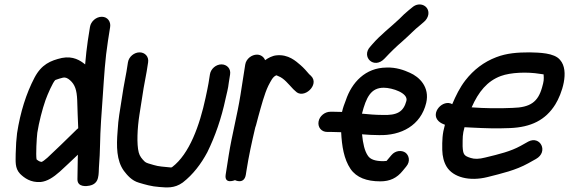

<svg xmlns="http://www.w3.org/2000/svg" viewBox="-20 -780 2511 847"><path d="M325.1 -214.4C324.4 -213.8 320.4 -210.7 319 -209.4L303.7 -194.4C275.7 -167.1 220.7 -113.1 189.1 -84.2C177 -73.4 167.8 -67.3 164.5 -65.9C157 -65.9 149.8 -69.5 141.3 -76.9C137.6 -97.5 141.7 -171.1 144.6 -194.4C151.8 -240 166.5 -297.9 180.7 -338.2C189.7 -363.5 213.3 -417.7 224.1 -427.1C235.6 -431.3 247.5 -435.1 258.3 -437.6C268.8 -439.6 278.4 -435.3 288.8 -426.2C310.7 -407 318.7 -382.9 320.6 -338.3C321.7 -294.5 323.3 -257.5 325.1 -214.4ZM376.9 -661 367.3 -600C362.6 -569.7 359 -533.7 355.6 -495.8C334.3 -513.2 302.7 -534 253.1 -524.4C202.4 -512.8 163 -495.7 132.3 -437.6C95.1 -366.5 69.8 -285.3 55.3 -192.6C52 -167 50.1 -138.3 49.2 -101.4C49.3 -69.4 44.6 -38.6 68.6 -13.2C86.8 4.6 114.9 26.2 159.7 22.9C188.4 19.8 215 2.7 243.7 -22.7C266 -43.2 295.9 -71 323.6 -97.6L323.1 -81.6C322.8 -36.6 322 -19.9 321.6 10.5C321.1 47.8 364.7 41.3 375.4 38.9C384.7 36.9 405.9 31.1 412.1 5.5C416.6 -11.6 415.5 -30.8 416.4 -41.3C422.9 -119 420.2 -165.5 425.8 -247.2L433.7 -361.2C439.4 -443.9 443.4 -517.6 456.3 -600L465.9 -661C469.5 -684 455 -706 429 -706C404.2 -706 380.8 -685.8 376.9 -661Z M544.4 -505 538.1 -465C534.2 -439.9 529.4 -422 524.5 -391L506.1 -274C502.7 -252.6 500.5 -230.7 498.8 -201.8C493.3 -134.1 493.8 -71.4 526.6 -26.2C540.9 -7.7 560.9 17.2 593.3 26.1C618.7 33.7 648.4 42.7 683.3 44.9C714.6 47.2 749 52.1 786.3 25.1C831.6 -10.1 866.9 -56.5 894.7 -108.7C929.3 -179.2 956.5 -257.1 975.1 -344.6C979.5 -365.3 986.8 -389.9 989.2 -414.8L995.1 -452C999.2 -478 980 -496 957 -496C932.7 -496 909.9 -476.3 906.1 -452L899.9 -413C898.6 -404.8 896.9 -395.9 894.6 -385.4L887 -349.4C860.7 -225.9 815.3 -100.7 739.9 -43.3C737.7 -41.8 735.9 -41.2 735.2 -41.1C704.5 -44.2 679 -45.3 658.3 -52C638.4 -57.9 625.9 -60.6 619.2 -66.4C606 -79.1 596.4 -90.5 592 -107.6C582.5 -143.6 585.8 -215 595.1 -274L613.5 -391C618 -419.5 622.7 -436.9 627.1 -465L633.4 -505C637.4 -530.3 619.3 -549 595.8 -549C572.4 -549 548.4 -530.3 544.4 -505Z M989.1 -96 975.6 -10C968.5 35.2 1016.6 14.7 1016.6 14.7C1016.6 14.7 1057.4 35.4 1064.6 -10L1067.4 -28C1077.5 -92.5 1090.7 -152.4 1105.9 -216.9L1109.5 -227.9C1113.7 -240.7 1115.3 -252.8 1119.7 -266.5C1132.3 -311.3 1146.2 -365.6 1163.7 -401.7C1175.4 -423.6 1182.6 -440.2 1197.6 -447.2C1198.1 -447.3 1199 -447.4 1200 -447.6C1200 -447.6 1205.6 -444.9 1209.2 -443.5C1233.2 -434.2 1251.5 -410 1274 -386.4C1274.2 -386.2 1274.7 -385.8 1275 -385.5L1283 -378.2C1318.8 -339 1392.3 -406.6 1351.8 -445.4L1343.9 -452.7C1333.7 -464.7 1319.8 -480.9 1305.5 -493C1285.3 -510.2 1252.6 -541.1 1199.8 -535.9C1180.9 -534 1163.6 -524.6 1149.4 -514.5C1145.1 -527 1131.8 -539 1113.7 -539C1090.7 -539 1065.9 -521 1061.8 -495L1040.8 -361C1026.9 -272.8 1003 -184.2 989.1 -96Z M1677.2 -522.4C1703.3 -550.3 1726.1 -572.7 1756.9 -599.3C1783.5 -622.3 1810.8 -651.6 1832.4 -668.1C1832.8 -668.4 1833.4 -668.9 1833.9 -669.3L1850.3 -683.5C1859.4 -690.8 1867.6 -703.5 1869.5 -715.5C1875.6 -754.1 1831 -775.4 1799.2 -748L1782.4 -734.3C1768.8 -723.2 1756.4 -711.6 1741.4 -696.2C1705.2 -661.7 1658 -626.3 1621.2 -583.3L1613.3 -574.1C1571.7 -529.5 1630.3 -471.6 1677.2 -522.4ZM1576.8 -278.6C1595.6 -350.8 1616 -393 1672.8 -393C1710.7 -393 1782 -369.3 1772.8 -334.8C1759.9 -286.9 1732.5 -270.3 1666.4 -273C1638.4 -273 1607.3 -275.5 1576.8 -278.6ZM1476 -197C1478.8 -197 1481.3 -196.9 1485 -196.8C1488 -135.9 1497.1 -78.1 1526.3 -34.9C1552.7 3.6 1598 20 1657.9 20C1699.6 20 1730.8 5.8 1757.2 -27.3L1771.6 -44.8C1792.4 -68.7 1783.4 -96 1768.3 -106.8C1753.8 -117 1725.5 -118.4 1706.2 -95L1690.3 -76.1C1688.4 -73.8 1687 -71.9 1685.4 -70.1C1683 -69.8 1679 -69.5 1670.1 -69C1634.2 -69.2 1613.9 -77.2 1603.5 -92.2C1588.2 -114.1 1581.4 -145.9 1577.1 -187.5C1601.4 -185.4 1627.9 -184 1650.5 -184C1749.8 -180.9 1836.3 -226.6 1860.2 -326C1876.6 -396 1830.1 -440.7 1787.8 -459.1C1762.5 -470.8 1726.7 -483.6 1685.2 -482C1591.6 -481.4 1531.6 -415.8 1505.6 -337.8C1499.1 -320.7 1493.1 -305.8 1488.8 -286.2C1477.5 -286.6 1463.4 -287 1453.1 -287H1437.1C1414.1 -287 1389.3 -269 1385.2 -243C1381.3 -218.2 1398.3 -198 1423.1 -198H1439.1C1450.3 -198 1462.7 -197 1476 -197Z M2060.6 -306.4C2090.9 -375.1 2129.4 -422.5 2189.5 -444.7C2232.4 -460.6 2305.3 -463.6 2361.9 -454.2C2370.3 -453.2 2373.7 -452.8 2378.1 -451.9C2379.8 -428.1 2379.2 -422.1 2371 -393.2C2353 -330.6 2320 -305.9 2240.9 -304C2178.7 -301.2 2118.9 -302.1 2060.6 -306.4ZM2029.2 -218.8C2037.7 -218.1 2052 -217.4 2064.1 -217C2119.1 -214.2 2169.9 -212.4 2229.9 -215C2322.2 -218.8 2386.7 -249.9 2429.9 -319.5C2458.1 -364.9 2493.9 -467 2450.7 -515.7C2424.9 -547.5 2357.9 -547.8 2316.7 -549C2263 -549 2215.4 -545.5 2169 -527.6C2114.6 -506.7 2069.8 -472.9 2032.6 -425.1C2008.2 -393.4 1990.9 -357.8 1975 -320.5C1934.2 -344 1877.1 -281.8 1914.6 -245.8C1921.6 -239.1 1929.1 -234.8 1942.7 -229.7C1931.2 -189 1930.4 -161.6 1931 -118.6C1931.8 -90 1937.8 -65.4 1950.2 -44.8C1979.1 2.5 2051.1 20.9 2130.2 1.2C2194.5 -15.2 2253.9 -28.4 2310.4 -59.7L2344.4 -78.7C2401 -110.3 2363.5 -183.2 2310.7 -155.5L2276.5 -136.4C2232.7 -112.3 2183.4 -100.2 2121.1 -85.2C2093.2 -77.9 2073 -77.9 2057.2 -83C2026.5 -92.3 2022.7 -98.9 2020.8 -134.4C2021 -173.6 2020.1 -186.3 2029.2 -218.8Z"/></svg>

Font: Just Breathe
Style: BdObl3
Weight: 400
Foundry: Cannot Into Space Fonts
Version: Version 0.72